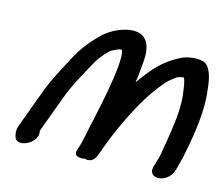

<svg xmlns="http://www.w3.org/2000/svg" viewBox="-85 -650 929 795"><g transform="rotate(15 379.5 -252.5)"><path d="M712 -21.7 714 -27C714.3 -27.9 714.8 -29.4 715 -30.5C720.9 -56.5 728.3 -76.8 733.4 -107.6C751.6 -197.6 764.4 -291.3 756.2 -367C751.5 -403.1 749.5 -447.9 724.3 -477.3C706.2 -498.7 651.7 -494.8 619.2 -481.1C563 -455.2 521.8 -418.1 483.2 -366.2C476 -357.1 467.1 -344.9 458.3 -331.8C461.8 -356.1 464.6 -379.9 466.4 -403.7C469.7 -434.5 470.4 -457.7 466.5 -475.4C461.7 -501.7 447.8 -531.1 409.1 -535.8C360.8 -541.8 300.2 -511.9 267.3 -479.6C231.4 -444.1 203.4 -410.1 175.5 -357.7C149.5 -306.4 119.8 -256.4 97.1 -195L37.2 -33C29.7 -12.6 33.8 2 35.5 10.4C43.2 48.7 98.1 32.6 119.3 2.4C132.6 -16.4 128.4 -31.1 127.3 -36L186.1 -195C205.9 -248.6 231.6 -293.6 258.9 -344C279.2 -383.2 295.4 -403.5 322.7 -430C326.2 -432.8 350.1 -444.5 357.8 -446.4C369.5 -449.4 370 -449.1 372.8 -432C374.3 -424.4 374.6 -406.4 372.5 -380.1C365.9 -306.6 348.2 -220.5 330.1 -137.7C317.4 -86.6 314.5 -47.3 298.1 -3C282.1 40.2 337.9 27.7 337.9 27.7C337.9 27.7 371.1 40.3 386 0L404.1 -49C439.3 -144 501.1 -267.9 552.7 -332C574.2 -358.7 579.9 -367.4 598.9 -381.8C619.9 -397.8 620.1 -399.9 642.6 -403C643.5 -403 643.9 -403 646.2 -402.9C655.3 -388.2 657.2 -358.6 661.9 -327.8C669.3 -256 651.3 -159.9 635 -64.4C632.2 -54.5 626.3 -35.4 622.9 -21.3L620.9 -16C620.6 -15.3 620.2 -13.9 620 -12.9C606.2 43.3 693.6 37.6 712 -21.7Z"/></g></svg>

Font: Just Breathe
Style: BdObl7
Weight: 400
Foundry: Cannot Into Space Fonts
Version: Version 0.72